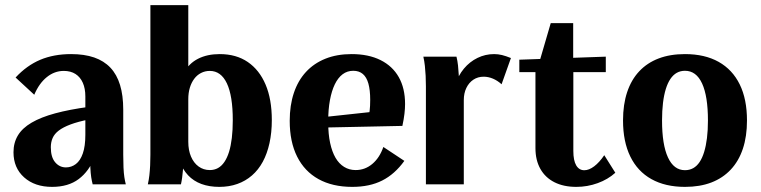

<svg xmlns="http://www.w3.org/2000/svg" viewBox="-20 -720 2972 750"><path d="M183.4 10Q115.9 10 74.3 -27.1Q32.7 -64.2 32.7 -125.2Q32.7 -162.4 50 -191.1Q67.2 -219.7 103.5 -240.9Q139.8 -262.2 195.6 -277.3Q251.4 -292.4 327.9 -302.7V-253.4Q284.6 -244.8 255.6 -233.9Q226.7 -223.1 209.7 -210.1Q192.7 -197.2 185.6 -180.8Q178.5 -164.4 178.5 -144.9Q178.5 -106 195.5 -86.1Q212.4 -66.1 237.4 -66.1Q259 -66.1 276.3 -79.2Q293.7 -92.4 303.5 -120.6Q313.4 -148.9 313.4 -193.6V-343.3Q313.4 -374.3 303.5 -396.6Q293.7 -418.8 275 -430.9Q256.2 -443 229.1 -443Q192.9 -443 162.9 -418.8Q132.9 -394.7 113.8 -349.9L40.9 -417.2Q84.4 -464.2 137.3 -486.5Q190.2 -508.7 257.7 -508.7Q309.6 -508.7 347.9 -495.5Q386.2 -482.2 411.3 -455.6Q436.5 -428.9 448.9 -388.1Q461.4 -347.4 461.4 -291.6V-116.1Q461.4 -86.9 462.4 -65.4Q463.4 -43.8 465.7 -28.3Q468.1 -12.8 471.4 0H342Q338.7 -12.6 336.3 -27.8Q334 -43 333 -64.4Q332 -85.8 332 -115L349.8 -106.4Q328.1 -51.1 287.5 -20.6Q246.9 10 183.4 10Z M836.8 10Q797.6 10 766.8 -1.3Q736 -12.7 714.7 -35.3Q693.4 -58 681.3 -91.1L696.8 -115.6Q696.8 -98.6 696.3 -83.5Q695.8 -68.3 694.5 -54Q693.1 -39.8 691.5 -26.4Q689.8 -13.1 686.8 0H557.5Q561.5 -17.7 563.5 -35.5Q565.5 -53.3 566.5 -73.6Q567.5 -93.8 567.5 -115.6V-700H715.5V-416.8L698.1 -435.5Q717.8 -472.2 753.5 -490.4Q789.2 -508.7 838.2 -508.7Q902.7 -508.7 947.9 -477.8Q993.1 -446.9 1017.4 -389.7Q1041.8 -332.5 1041.8 -251Q1041.8 -202.2 1032.7 -160.9Q1023.6 -119.7 1006.5 -88.1Q989.4 -56.5 964.2 -34.6Q939 -12.7 907 -1.4Q875 10 836.8 10ZM799.7 -55.7Q817.4 -55.7 831.6 -63.6Q845.8 -71.5 856.6 -87.5Q867.4 -103.4 874.7 -126.8Q881.9 -150.3 885.6 -181.1Q889.3 -212 889.3 -250.3Q889.3 -345.6 866.3 -394.3Q843.3 -443 799.4 -443Q781 -443 765.3 -434.9Q749.6 -426.9 738.7 -412.2Q727.7 -397.6 721.6 -377.5Q715.5 -357.4 715.5 -332.5V-166.2Q715.5 -133.3 726.1 -108.4Q736.7 -83.5 755.8 -69.6Q775 -55.7 799.7 -55.7Z M1356 10Q1278.9 10 1224.2 -20.3Q1169.5 -50.6 1140.6 -108.4Q1111.7 -166.2 1111.7 -248Q1111.7 -308.7 1127.9 -357Q1144.1 -405.4 1175.2 -439Q1206.3 -472.7 1251.2 -490.7Q1296.1 -508.7 1353.4 -508.7Q1419.5 -508.7 1466.4 -485.3Q1513.2 -462 1537.7 -418.7Q1562.3 -375.4 1562.3 -313.6Q1562.3 -296.3 1559.9 -275.5Q1557.5 -254.6 1551.8 -228.2L1217.3 -221.2V-259.7L1462.1 -286.1L1415.6 -247.3Q1421.6 -269.5 1423.9 -287.1Q1426.1 -304.8 1426.1 -329.9Q1426.1 -368.3 1419 -393.6Q1411.9 -418.8 1397.2 -431.1Q1382.5 -443.5 1359.8 -443.5Q1336.5 -443.5 1318.3 -429.9Q1300.2 -416.2 1287.8 -390.5Q1275.4 -364.7 1268.8 -328.7Q1262.1 -292.8 1262.1 -248.4V-240.9Q1262.1 -196.1 1269.6 -161.4Q1277.1 -126.8 1290.7 -103.5Q1304.4 -80.2 1324.3 -68Q1344.3 -55.7 1369.2 -55.7Q1405.9 -55.7 1434.3 -79.6Q1462.8 -103.5 1477.5 -145.9L1559.5 -91.6Q1522.2 -39.7 1473.1 -14.9Q1424 10 1356 10Z M1643.7 0V-383.1Q1643.7 -404.5 1642.7 -424Q1641.7 -443.6 1639.7 -462.4Q1637.7 -481.1 1633.7 -498.7H1763.1Q1767.1 -482.6 1769.1 -464.5Q1771.1 -446.5 1772.1 -426.6Q1773.1 -406.6 1773.1 -383.1L1757.6 -387.2Q1769.6 -424.8 1792.2 -451.9Q1814.8 -479 1845.3 -493.8Q1875.7 -508.7 1910.2 -508.7Q1925.4 -508.7 1940.9 -505Q1956.3 -501.2 1975.8 -493.3L1939.3 -390.8Q1923.5 -405.2 1905.5 -412.8Q1887.4 -420.4 1869.4 -420.4Q1846.7 -420.4 1829.2 -408.8Q1811.7 -397.2 1801.7 -376.5Q1791.7 -355.9 1791.7 -328.9V0Z M2231.1 10Q2181.6 10 2145.8 -8.1Q2110 -26.2 2090.8 -60.3Q2071.6 -94.3 2071.6 -141.5V-438.2H2008.6V-486.8L2346.4 -498.7V-438.2H2219.6V-130.3Q2219.6 -93 2230.8 -74Q2242 -55 2262.5 -55Q2280.6 -55 2300.9 -70.2Q2321.2 -85.4 2340.4 -113.8L2383.6 -45.2Q2354.7 -19.1 2314.7 -4.6Q2274.7 10 2231.1 10ZM2088.6 -483.4 2131.3 -629.6H2219V-483.4Z M2655.8 10Q2578.8 10 2524.5 -20.4Q2470.3 -50.7 2442 -108.9Q2413.7 -167 2413.7 -249.6Q2413.7 -311.8 2429.8 -360.1Q2445.9 -408.5 2477.1 -441.6Q2508.2 -474.7 2553 -491.7Q2597.7 -508.7 2655.7 -508.7Q2733.3 -508.7 2787.3 -478.3Q2841.3 -448 2869.6 -390.2Q2897.9 -332.5 2897.9 -249.5Q2897.9 -187 2881.8 -138.9Q2865.7 -90.7 2834.5 -57.5Q2803.2 -24.2 2758.6 -7.1Q2713.9 10 2655.8 10ZM2655.6 -55.2Q2673.5 -55.2 2687.7 -63.1Q2702 -71 2712.7 -86.9Q2723.4 -102.9 2730.6 -126.5Q2737.8 -150.2 2741.6 -180.7Q2745.4 -211.2 2745.4 -249.3Q2745.4 -344.1 2722.6 -393.8Q2699.7 -443.5 2655.7 -443.5Q2638 -443.5 2623.8 -435.6Q2609.6 -427.7 2598.9 -411.8Q2588.1 -395.9 2580.8 -372.3Q2573.5 -348.7 2569.8 -317.9Q2566.1 -287.2 2566.1 -249.5Q2566.1 -155 2589.2 -105.1Q2612.2 -55.2 2655.6 -55.2Z"/></svg>

Font: Sutasoma
Style: Regular
Weight: 400
Designer: Izhar Fathurrohim, Akbar Rohmanto, Arusyal Khofiqoini
Foundry: Kiwari Kolektiv
Version: Version 1.102